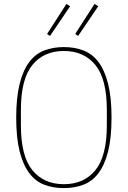

<svg xmlns="http://www.w3.org/2000/svg" viewBox="-20 -951 654 983"><path d="M307 12Q251 12 206 -5.5Q161 -23 129.5 -65Q98 -107 80.5 -176Q63 -245 63 -349Q63 -452 80.5 -521.5Q98 -591 129.5 -633Q161 -675 206 -692.5Q251 -710 307 -710Q362 -710 407.5 -692.5Q453 -675 484.5 -633Q516 -591 533.5 -521.5Q551 -452 551 -349Q551 -245 533.5 -176Q516 -107 484.5 -65Q453 -23 407.5 -5.5Q362 12 307 12ZM307 -8Q410 -8 468.5 -80Q527 -152 527 -310V-388Q527 -546 468.5 -618Q410 -690 307 -690Q204 -690 145.5 -618Q87 -546 87 -388V-310Q87 -152 145.5 -80Q204 -8 307 -8ZM236 -767 221 -777 320 -931 339 -919ZM380 -767 365 -777 464 -931 483 -919Z"/></svg>

Font: IBM Plex Sans Condensed Thin
Style: Regular
Weight: 100
Width: 3
Designer: Mike Abbink, Paul van der Laan, Pieter van Rosmalen
Foundry: Bold Monday
Version: Version 1.3